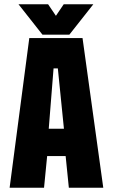

<svg xmlns="http://www.w3.org/2000/svg" viewBox="-20 -878 528 898"><path d="M25 0 117 -700H366L463 0H302L287 -148H200.5L186 0ZM208 -276H279L250.5 -558H230.5ZM178.5 -716 66.5 -858H205L241.5 -804L278 -858H416.5L304.5 -716Z"/></svg>

Font: Tourney Condensed Black
Style: Regular
Weight: 900
Width: 3
Designer: Tyler Finck
Foundry: Etcetera Type Co
Version: Version 1.010; ttfautohint (v1.8.3)